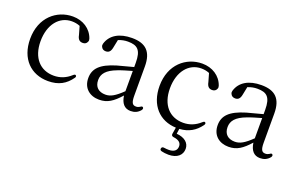

<svg xmlns="http://www.w3.org/2000/svg" viewBox="-92 -908 2369 1524"><g transform="rotate(20 1093.0 -146.0)"><path d="M296 18C386 18 444 -17 488 -79C495 -88 495 -95 489 -101C483 -106 476 -103 466 -94C425 -57 378 -38 324 -38C210 -38 133 -119 133 -260C133 -403 210 -493 314 -493C338 -493 361 -489 383 -480L403 -410C410 -374 426 -361 452 -361C469 -361 483 -368 490 -386C494 -395 493 -402 490 -412C464 -487 393 -532 309 -532C173 -532 49 -431 49 -250C49 -82 151 18 296 18Z M727 18C798 18 843 -14 903 -81C912 -18 941 17 993 17C1026 17 1053 6 1075 -21C1082 -31 1082 -39 1076 -45C1070 -50 1063 -48 1053 -40C1043 -34 1034 -31 1022 -31C993 -31 980 -47 980 -109V-354C980 -480 923 -532 808 -532C702 -532 629 -489 606 -411C604 -402 603 -395 607 -386C614 -369 628 -361 646 -361C669 -361 686 -372 693 -409L707 -478C734 -489 760 -494 787 -494C867 -494 902 -465 902 -357V-321C859 -310 811 -297 767 -285C637 -246 589 -194 589 -115C589 -29 649 18 727 18ZM668 -127C668 -179 699 -219 785 -251C818 -264 860 -276 902 -288V-117C840 -57 803 -37 761 -37C704 -37 668 -68 668 -127Z M1142 -250C1142 -86 1239 13 1377 18L1368 73C1366 87 1373 93 1386 95C1434 101 1452 121 1452 149C1452 182 1430 203 1384 203C1372 203 1359 202 1345 200C1333 198 1325 201 1322 212C1319 223 1324 230 1336 233C1353 237 1372 240 1395 240C1468 240 1508 202 1508 150C1508 100 1468 66 1400 61L1406 18C1484 13 1538 -20 1580 -77C1588 -88 1588 -95 1582 -101C1576 -106 1569 -103 1559 -94C1518 -57 1471 -38 1417 -38C1303 -38 1226 -119 1226 -260C1226 -403 1303 -493 1407 -493C1431 -493 1454 -489 1476 -480L1496 -410C1503 -374 1519 -361 1545 -361C1562 -361 1576 -368 1583 -386C1587 -395 1586 -402 1583 -412C1557 -487 1486 -532 1402 -532C1266 -532 1142 -431 1142 -250Z M1820 18C1891 18 1936 -14 1996 -81C2005 -18 2034 17 2086 17C2119 17 2146 6 2168 -21C2175 -31 2175 -39 2169 -45C2163 -50 2156 -48 2146 -40C2136 -34 2127 -31 2115 -31C2086 -31 2073 -47 2073 -109V-354C2073 -480 2016 -532 1901 -532C1795 -532 1722 -489 1699 -411C1697 -402 1696 -395 1700 -386C1707 -369 1721 -361 1739 -361C1762 -361 1779 -372 1786 -409L1800 -478C1827 -489 1853 -494 1880 -494C1960 -494 1995 -465 1995 -357V-321C1952 -310 1904 -297 1860 -285C1730 -246 1682 -194 1682 -115C1682 -29 1742 18 1820 18ZM1761 -127C1761 -179 1792 -219 1878 -251C1911 -264 1953 -276 1995 -288V-117C1933 -57 1896 -37 1854 -37C1797 -37 1761 -68 1761 -127Z"/></g></svg>

Font: 寒蝉锦书宋
Style: Regular
Weight: 400
Designer: 寒蝉锦书宋{Warren} 思源宋体{Ryoko NISHIZUKA 西塚涼子 (kana & ideographs); Frank Grießhammer (Latin, Greek & Cyrillic); Wenlong ZHANG 
Foundry: Adobe & ChillType
Version: Version 2.000;Glyphs 3.1.1 (3135)